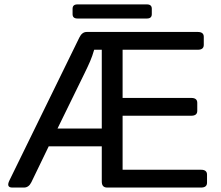

<svg xmlns="http://www.w3.org/2000/svg" viewBox="-20 -844 996 864"><path d="M328.6 -760.7Q306.6 -760.7 306.6 -780.3V-804.7Q306.6 -824.2 328.6 -824.2H641.1Q663.1 -824.2 663.1 -804.7V-780.3Q663.1 -760.7 641.1 -760.7ZM35.6 0Q6.8 0 22.5 -32.2L336.9 -674.8Q349.1 -700.2 370.1 -700.2H870.1Q897 -700.2 897 -678.2V-642.1Q897 -620.1 870.1 -620.1H531.7V-403.3H840.8Q867.7 -403.3 867.7 -381.3V-345.2Q867.7 -323.2 840.8 -323.2H531.7V-80.1H884.8Q911.6 -80.1 911.6 -58.1V-22Q911.6 0 884.8 0H462.4Q438 0 438 -26.9V-185.5H199.2L121.1 -23.9Q109.4 0 87.9 0ZM238.8 -265.6H438V-620.1H403.8Q395.5 -591.3 385.5 -568.1Q375.5 -544.9 360.4 -514.2Z"/></svg>

Font: Istok
Style: Regular
Weight: 500
Designer: Andrey V. Panov
Foundry: Andrey V. Panov
Version: Version 1.0.3